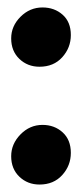

<svg xmlns="http://www.w3.org/2000/svg" viewBox="-20 -488 221 515"><path d="M86 7Q54 7 32 -14Q10 -35 10 -69Q10 -102 35 -127.5Q60 -153 94 -153Q126 -153 148 -133Q170 -113 170 -78Q170 -44 147 -18.5Q124 7 86 7ZM86 -309Q54 -309 32 -330Q10 -351 10 -385Q10 -418 35 -443Q60 -468 94 -468Q126 -468 148 -448.5Q170 -429 170 -394Q170 -360 147 -334.5Q124 -309 86 -309Z"/></svg>

Font: Faustina ExtraBold
Style: Regular
Weight: 800
Designer: Alfonso Garcia
Foundry: http://www.omnibus-type.com
Version: Version 1.200